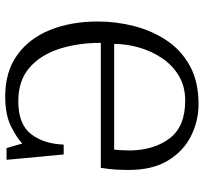

<svg xmlns="http://www.w3.org/2000/svg" viewBox="-42 -712 764 719"><g transform="rotate(-90 339.5 -352.0)"><path d="M310 10Q246 10 189.5 -18.5Q133 -47 98 -105Q63 -163 63 -252Q63 -273 64.5 -299.5Q66 -326 71 -356H539Q539 -443 516 -513Q493 -583 445 -624Q397 -665 321 -665Q235 -665 198 -618Q161 -571 158 -495H121L101 -709H145L162 -650Q185 -672 228 -693Q271 -714 338 -714Q431 -714 493.5 -669Q556 -624 587.5 -545.5Q619 -467 619 -367Q619 -299 602 -232Q585 -165 548.5 -110Q512 -55 453 -22.5Q394 10 310 10ZM323 -40Q376 -40 416 -64Q456 -88 482.5 -128Q509 -168 522 -214.5Q535 -261 535 -306H139Q138 -293 137 -275Q136 -257 136 -245Q138 -155 182 -97.5Q226 -40 323 -40Z"/></g></svg>

Font: Literata 12pt Light
Style: Regular
Weight: 300
Designer: Latin by Veronika Burian and Jose Scaglione. Greek by Irene Vlachou. Cyrillic by Vera Evstafieva.
Foundry: TypeTogether
Version: Version 3.002